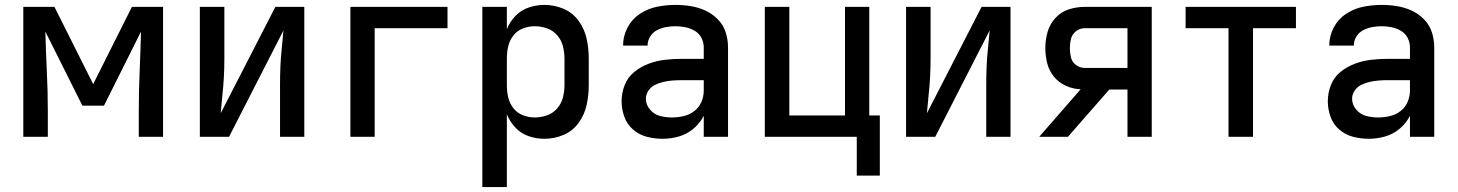

<svg xmlns="http://www.w3.org/2000/svg" viewBox="-20 -558 5944 783"><path d="M75 0H175V-106Q175 -187 171 -267.5Q167 -348 165 -429L316 -127H404L555 -429Q553 -348 549.5 -267.5Q546 -187 546 -106V0H645V-530H518L360 -215L202 -530H75Z M795 0H914L1136 -434Q1133 -397 1129 -360Q1125 -323 1123.5 -286Q1122 -249 1122 -212V0H1221V-530H1103L880 -96Q883 -133 887 -170Q891 -207 893 -244Q895 -281 895 -318V-530H795Z M1409 0H1508V-443H1805V-530H1409Z M1947 205H2047V-92Q2059 -62 2082 -37.5Q2105 -13 2136.5 -2.5Q2168 8 2200 8Q2241 8 2278.5 -8Q2316 -24 2340 -57.5Q2364 -91 2372.5 -130.5Q2381 -170 2381 -210V-320Q2381 -360 2372.5 -399.5Q2364 -439 2340 -472.5Q2316 -506 2278.5 -522Q2241 -538 2200 -538Q2168 -538 2136.5 -527.5Q2105 -517 2082 -493Q2059 -469 2047 -439V-530H1947ZM2161 -79Q2136 -79 2112.5 -88Q2089 -97 2073.5 -117Q2058 -137 2052.5 -161Q2047 -185 2047 -210V-320Q2047 -345 2052.5 -369Q2058 -393 2073.5 -413Q2089 -433 2112.5 -442Q2136 -451 2161 -451Q2186 -451 2210.5 -442.5Q2235 -434 2252 -414.5Q2269 -395 2275.5 -370Q2282 -345 2282 -320V-210Q2282 -185 2275.5 -160Q2269 -135 2252 -115.5Q2235 -96 2210.5 -87.5Q2186 -79 2161 -79Z M2682 8Q2716 8 2749 -1.5Q2782 -11 2808.5 -33.5Q2835 -56 2850 -86V0H2949V-365Q2949 -396 2939.5 -426Q2930 -456 2907.5 -479Q2885 -502 2856.5 -515Q2828 -528 2797 -533Q2766 -538 2735 -538Q2697 -538 2659.5 -530.5Q2622 -523 2589.5 -501.5Q2557 -480 2539 -445.5Q2521 -411 2521 -373V-372H2621Q2621 -392 2631.5 -409Q2642 -426 2659.5 -435Q2677 -444 2696 -447.5Q2715 -451 2735 -451Q2755 -451 2775 -447Q2795 -443 2813 -432.5Q2831 -422 2840.5 -403.5Q2850 -385 2850 -365V-318H2757Q2724 -318 2690.5 -314Q2657 -310 2625 -298Q2593 -286 2566.5 -264.5Q2540 -243 2527.5 -211Q2515 -179 2515 -145Q2515 -113 2526 -82Q2537 -51 2562 -29.5Q2587 -8 2618.5 0Q2650 8 2682 8ZM2720 -79Q2696 -79 2672 -85Q2648 -91 2631 -111Q2614 -131 2614 -155Q2614 -173 2624.5 -188.5Q2635 -204 2651.5 -212Q2668 -220 2685.5 -224Q2703 -228 2721 -229.5Q2739 -231 2757 -231H2850V-189Q2850 -165 2840.5 -142.5Q2831 -120 2811.5 -105Q2792 -90 2768 -84.5Q2744 -79 2720 -79Z M3474 158H3568V-87H3525V-530H3426V-87H3199V-530H3099V0H3474Z M3675 0H3794L4016 -434Q4013 -397 4009 -360Q4005 -323 4003.5 -286Q4002 -249 4002 -212V0H4101V-530H3983L3760 -96Q3763 -133 3767 -170Q3771 -207 3773 -244Q3775 -281 3775 -318V-530H3675Z M4218 0H4335L4504 -193H4578V0H4677V-530H4403Q4370 -530 4338 -519.5Q4306 -509 4283.5 -484Q4261 -459 4252 -427Q4243 -395 4243 -362Q4243 -331 4250.5 -300.5Q4258 -270 4278 -245.5Q4298 -221 4327 -208Q4356 -195 4387 -194ZM4403 -281Q4384 -281 4368 -293Q4352 -305 4347.5 -324Q4343 -343 4343 -362Q4343 -381 4347.5 -399.5Q4352 -418 4368 -430.5Q4384 -443 4403 -443H4578V-281Z M4990 0H5090V-443H5265V-530H4815V-443H4990Z M5562 8Q5596 8 5629 -1.5Q5662 -11 5688.5 -33.5Q5715 -56 5730 -86V0H5829V-365Q5829 -396 5819.5 -426Q5810 -456 5787.5 -479Q5765 -502 5736.5 -515Q5708 -528 5677 -533Q5646 -538 5615 -538Q5577 -538 5539.5 -530.5Q5502 -523 5469.5 -501.5Q5437 -480 5419 -445.5Q5401 -411 5401 -373V-372H5501Q5501 -392 5511.5 -409Q5522 -426 5539.5 -435Q5557 -444 5576 -447.5Q5595 -451 5615 -451Q5635 -451 5655 -447Q5675 -443 5693 -432.5Q5711 -422 5720.5 -403.5Q5730 -385 5730 -365V-318H5637Q5604 -318 5570.5 -314Q5537 -310 5505 -298Q5473 -286 5446.5 -264.5Q5420 -243 5407.5 -211Q5395 -179 5395 -145Q5395 -113 5406 -82Q5417 -51 5442 -29.5Q5467 -8 5498.5 0Q5530 8 5562 8ZM5600 -79Q5576 -79 5552 -85Q5528 -91 5511 -111Q5494 -131 5494 -155Q5494 -173 5504.5 -188.5Q5515 -204 5531.5 -212Q5548 -220 5565.5 -224Q5583 -228 5601 -229.5Q5619 -231 5637 -231H5730V-189Q5730 -165 5720.5 -142.5Q5711 -120 5691.5 -105Q5672 -90 5648 -84.5Q5624 -79 5600 -79Z"/></svg>

Font: Iosevka Sparkle Medium
Style: Regular
Weight: 500
Designer: Belleve Invis
Foundry: Belleve Invis
Version: Version 4.5.0; ttfautohint (v1.8.3)